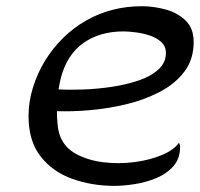

<svg xmlns="http://www.w3.org/2000/svg" viewBox="-20 -587 646 621"><path d="M562.5 -111.8Q562.5 -74.2 540.8 -49.6Q519 -24.9 485.6 -11Q452.1 2.9 415.8 8.5Q379.4 14.2 350.1 14.2Q277.8 14.2 214.4 -8.3Q150.9 -30.8 111.6 -80.6Q72.3 -130.4 72.3 -211.9Q72.3 -258.3 86.7 -304.2Q101.1 -350.1 125 -389.6Q177.2 -474.1 258.5 -520.5Q339.8 -566.9 439 -566.9Q476.1 -566.9 514.6 -556.6Q553.2 -546.4 579.8 -521.2Q606.4 -496.1 606.4 -451.2Q606.4 -394.5 575.9 -354.7Q545.4 -314.9 495.4 -289.1Q445.3 -263.2 386.2 -249.3Q327.1 -235.4 268.8 -230.5Q210.4 -225.6 164.1 -227.5Q164.1 -205.1 166.3 -184.1Q168.5 -163.1 173.8 -148.4Q188 -109.9 226.1 -89.1Q264.2 -68.4 313.7 -62.3Q363.3 -56.2 413.3 -62.5Q463.4 -68.8 502.7 -85.2Q542 -101.6 558.6 -125Q562.5 -121.1 562.5 -111.8ZM176.8 -335Q172.9 -319.3 169.4 -297.9Q205.1 -295.9 250.7 -297.6Q296.4 -299.3 343 -306.4Q389.6 -313.5 429 -326.9Q468.3 -340.3 492.4 -362.3Q516.6 -384.3 516.6 -415.5Q516.6 -437.5 501.5 -451.2Q486.3 -464.8 464.1 -472.2Q441.9 -479.5 418.7 -482.4Q395.5 -485.4 379.4 -485.4Q302.7 -485.4 249.8 -448Q196.8 -410.6 176.8 -335Z"/></svg>

Font: Lumanosimo
Style: Regular
Weight: 400
Designer: The DocRepair Project, Eduardo Rodriguez Tunni
Foundry: Google
Version: Version 1.010